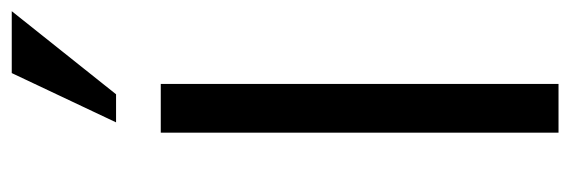

<svg xmlns="http://www.w3.org/2000/svg" viewBox="-350 -642 994 335"><g transform="rotate(-90 147.5 -475.0)"><path d="M150 -770 295 -952H187L101 -770ZM168 2V-692H83V2Z"/></g></svg>

Font: Repo
Style: Regular
Weight: 400
Designer: Stefan Peev
Foundry: Context Ltd
Version: Version 0.000